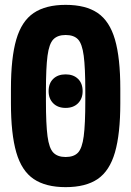

<svg xmlns="http://www.w3.org/2000/svg" viewBox="-20 -760 540 790"><path d="M250 -316Q218 -316 199 -335Q180 -354 180 -385Q180 -417 199 -435.5Q218 -454 250 -454Q282 -454 301 -435.5Q320 -417 320 -385Q320 -354 301 -335Q282 -316 250 -316ZM250 10Q168 10 118.5 -23.5Q69 -57 47 -133Q25 -209 25 -335V-395Q25 -522 47 -597.5Q69 -673 118.5 -706.5Q168 -740 250 -740Q333 -740 382 -706.5Q431 -673 453 -597.5Q475 -522 475 -395V-335Q475 -209 453 -133Q431 -57 382 -23.5Q333 10 250 10ZM250 -114Q284 -114 301 -132Q318 -150 324.5 -199.5Q331 -249 331 -345V-385Q331 -481 324.5 -530.5Q318 -580 301 -598Q284 -616 250 -616Q217 -616 199.5 -598Q182 -580 175.5 -530.5Q169 -481 169 -385V-345Q169 -249 175.5 -199.5Q182 -150 199.5 -132Q217 -114 250 -114Z"/></svg>

Font: M PLUS Code Latin
Style: Bold
Weight: 700
Designer: Coji Morishita
Foundry: UNDERFOREST DESIGN
Version: Version 1.002; ttfautohint (v1.8.3)